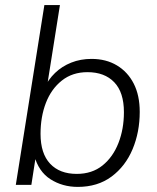

<svg xmlns="http://www.w3.org/2000/svg" viewBox="-20 -725 615 753"><path d="M285 8Q225 8 178 -22Q131 -52 114 -116H121L103 0H42L154 -705H215L163 -377H152Q169 -413 196 -439Q223 -465 259.5 -479.5Q296 -494 339 -494Q396 -494 438.5 -468.5Q481 -443 504.5 -397Q528 -351 528 -286Q528 -207 500 -140Q472 -73 417.5 -32.5Q363 8 285 8ZM281 -43Q341 -43 382 -76Q423 -109 444.5 -164Q466 -219 466 -285Q466 -363 428 -402.5Q390 -442 323 -442Q264 -442 222.5 -409Q181 -376 160 -321.5Q139 -267 139 -200Q139 -123 176.5 -83Q214 -43 281 -43Z"/></svg>

Font: Nunito Sans 12pt Light
Style: Italic
Weight: 300
Italic angle: -9°
Designer: Vernon Adams
Foundry: Vernon Adams
Version: Version 3.101;gftools[0.9.27]